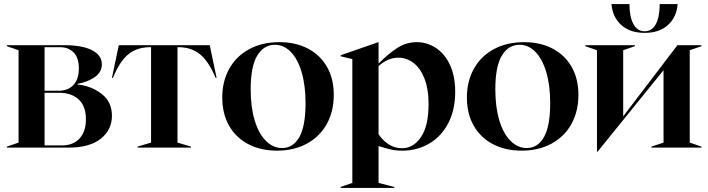

<svg xmlns="http://www.w3.org/2000/svg" viewBox="-20 -732 3512 952"><path d="M14 -5 72 -25V-483L14 -503V-508H298Q388 -508 436.5 -483Q485 -458 485 -413Q485 -375 451 -350.5Q417 -326 364 -316V-313Q433 -306 484 -266.5Q535 -227 535 -158Q535 -88 479.5 -44Q424 0 319 0H14ZM288 -11Q342 -11 374 -45Q406 -79 406 -141Q406 -206 370 -239Q334 -272 273 -272H201V-11ZM271 -282Q317 -282 344 -310.5Q371 -339 371 -393Q371 -445 345.5 -471.5Q320 -498 278 -498H201V-282Z M662 -5 729 -25V-498H718Q655 -496 613.5 -460.5Q572 -425 540 -346H535L569 -508H1020L1054 -346H1049Q1016 -425 974.5 -460.5Q933 -496 871 -498H860V-25L927 -5V0H662Z M1082 -249Q1082 -329 1117 -391.5Q1152 -454 1216 -488.5Q1280 -523 1366 -523Q1445 -523 1506 -491.5Q1567 -460 1601 -401Q1635 -342 1635 -262Q1635 -180 1600.5 -117.5Q1566 -55 1502 -20Q1438 15 1354 15Q1273 15 1211.5 -17Q1150 -49 1116 -108.5Q1082 -168 1082 -249ZM1379 2Q1433 2 1464 -52Q1495 -106 1495 -221Q1495 -309 1475.5 -374.5Q1456 -440 1421.5 -475Q1387 -510 1343 -510Q1288 -510 1255.5 -456.5Q1223 -403 1223 -289Q1223 -200 1243 -134.5Q1263 -69 1298.5 -33.5Q1334 2 1379 2Z M1669 195 1727 175V-439L1669 -453V-458L1856 -523H1857V-417Q1907 -467 1951 -495Q1995 -523 2046 -523Q2097 -523 2140.5 -495Q2184 -467 2210.5 -411.5Q2237 -356 2237 -277Q2237 -187 2202.5 -121Q2168 -55 2108 -20Q2048 15 1975 15Q1942 15 1914.5 8.5Q1887 2 1857 -8V175L1935 195V200H1669ZM1973 3Q2030 3 2067.5 -52.5Q2105 -108 2105 -215Q2105 -292 2084 -344Q2063 -396 2029 -421Q1995 -446 1955 -446Q1903 -446 1857 -404V-66Q1906 3 1973 3Z M2295 -249Q2295 -329 2330 -391.5Q2365 -454 2429 -488.5Q2493 -523 2579 -523Q2658 -523 2719 -491.5Q2780 -460 2814 -401Q2848 -342 2848 -262Q2848 -180 2813.5 -117.5Q2779 -55 2715 -20Q2651 15 2567 15Q2486 15 2424.5 -17Q2363 -49 2329 -108.5Q2295 -168 2295 -249ZM2592 2Q2646 2 2677 -52Q2708 -106 2708 -221Q2708 -309 2688.5 -374.5Q2669 -440 2634.5 -475Q2600 -510 2556 -510Q2501 -510 2468.5 -456.5Q2436 -403 2436 -289Q2436 -200 2456 -134.5Q2476 -69 2511.5 -33.5Q2547 2 2592 2Z M2940 -483 2882 -503V-508H3128V-503L3070 -483V-155L3339 -508H3458V-503L3400 -483V-25L3458 -5V0H3210V-5L3270 -25V-384L2943 20H2940ZM3012 -712H3101Q3101 -649 3120.5 -613Q3140 -577 3176 -577Q3213 -577 3232 -612.5Q3251 -648 3251 -712H3340Q3335 -647 3292 -608Q3249 -569 3176 -569Q3104 -569 3060.5 -608Q3017 -647 3012 -712Z"/></svg>

Font: Nyght Serif Medium
Style: Regular
Weight: 500
Designer: Maksym Kobuzan
Version: Version 0.410